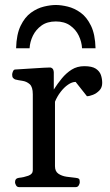

<svg xmlns="http://www.w3.org/2000/svg" viewBox="-20 -766 450 786"><path d="M58.1 0Q49.8 0 45.7 -7.3Q41.5 -14.6 41.5 -20Q41.5 -36.1 57.6 -38.1Q77.6 -40 95.9 -46.6Q114.3 -53.2 114.3 -69.3V-379.9Q114.3 -410.2 101.6 -421.4Q88.9 -432.6 71.8 -435.1Q54.7 -437.5 41.5 -440.9Q36.6 -443.4 33.2 -447.3Q29.8 -451.2 29.8 -460.4Q29.8 -466.3 33 -473.6Q36.1 -481 41.5 -481.4Q90.3 -484.4 127.4 -486.8Q164.6 -489.3 185.5 -489.7Q189.5 -489.7 194.3 -485.8Q199.2 -481.9 200.2 -470.2V-399.4Q215.3 -423.3 233.2 -445.1Q251 -466.8 273.4 -481Q295.9 -495.1 325.2 -495.1Q356.4 -495.1 372.1 -484.9Q387.7 -474.6 393.1 -459Q398.4 -443.4 398.4 -426.3Q398.4 -407.7 387 -395.8Q375.5 -383.8 360.6 -377.9Q345.7 -372.1 335.9 -372.1L289.6 -430.7Q274.9 -430.7 258.5 -419.4Q242.2 -408.2 228 -389.6Q213.9 -371.1 205.1 -349.6V-85.4Q205.1 -64.5 219 -54.9Q232.9 -45.4 252.7 -42.5Q272.5 -39.6 289.1 -38.1Q299.3 -37.1 303 -34.2Q306.6 -31.2 306.6 -20Q306.6 -14.6 302.5 -7.3Q298.3 0 290 0ZM208.5 -745.6Q230 -745.6 257.3 -739Q284.7 -732.4 310.1 -714.1Q335.4 -695.8 352.5 -660.6Q369.6 -625.5 371.1 -568.4H315.9Q314.5 -594.7 302.5 -619.9Q290.5 -645 267.1 -661.6Q243.7 -678.2 208.5 -678.2Q173.3 -678.2 150.1 -661.6Q127 -645 114.7 -619.9Q102.5 -594.7 101.1 -568.4H45.9Q47.4 -625.5 64.5 -660.6Q81.5 -695.8 106.9 -714.1Q132.3 -732.4 159.7 -739Q187 -745.6 208.5 -745.6Z"/></svg>

Font: Gelasio
Style: Regular
Weight: 400
Designer: Eben Sorkin
Foundry: Eben Sorkin
Version: Version 1.008